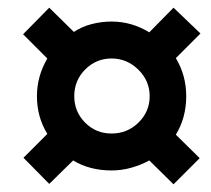

<svg xmlns="http://www.w3.org/2000/svg" viewBox="-20 -603 548 499"><path d="M368 -186Q346 -174 321 -167Q296 -160 270 -160Q213 -160 170 -186L108 -125L41 -193L103 -255Q76 -299 76 -353Q76 -405 103 -451L40 -514L108 -583L172 -520Q193 -534 218.5 -540.5Q244 -547 270 -547Q322 -547 368 -519L431 -583L501 -516L437 -452Q464 -407 464 -353Q464 -297 437 -253L499 -192L431 -124ZM270 -256Q311 -256 340 -284.5Q369 -313 369 -353Q369 -393 339.5 -422Q310 -451 270 -451Q230 -451 201.5 -422.5Q173 -394 173 -353Q173 -313 201 -284.5Q229 -256 270 -256Z"/></svg>

Font: Noto Sans Condensed ExtraBold
Style: Italic
Weight: 800
Width: 3
Italic angle: -12°
Designer: Monotype Design Team
Foundry: Monotype Imaging Inc.
Version: Version 2.013; ttfautohint (v1.8.4.7-5d5b)